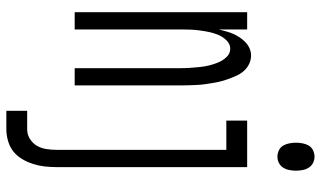

<svg xmlns="http://www.w3.org/2000/svg" viewBox="-218 -558 987 590"><g transform="rotate(90 275.0 -263.5)"><path d="M18 0V-530H71V-443Q74 -454 77 -465.5Q80 -477 84.5 -487Q89 -497 95.5 -507Q102 -517 110.5 -525Q119 -533 129.5 -537.5Q140 -542 151 -542Q164 -542 176 -536.5Q188 -531 197 -521.5Q206 -512 211.5 -500.5Q217 -489 221.5 -477Q226 -465 229.5 -452.5Q233 -440 235 -427.5Q237 -415 239 -402Q241 -389 241.5 -376.5Q242 -364 242.5 -351Q243 -338 243 -325V0H190V-325Q190 -340 189 -354.5Q188 -369 186.5 -384Q185 -399 181.5 -413.5Q178 -428 172 -442Q166 -456 155.5 -467Q145 -478 130 -478Q116 -478 105 -467Q94 -456 88 -442Q82 -428 79 -413.5Q76 -399 74 -384Q72 -369 71.5 -354.5Q71 -340 71 -325V0ZM462 -623Q452 -623 442.5 -627.5Q433 -632 428 -640.5Q423 -649 421 -659.5Q419 -670 419 -680Q419 -690 421 -700.5Q423 -711 428 -719.5Q433 -728 442.5 -732.5Q452 -737 462 -737Q472 -737 481 -732.5Q490 -728 495.5 -719.5Q501 -711 503 -700.5Q505 -690 505 -680Q505 -670 503 -659.5Q501 -649 495.5 -640.5Q490 -632 481 -627.5Q472 -623 462 -623ZM321 210V146H378Q394 146 407.5 137.5Q421 129 428.5 116Q436 103 438.5 87Q441 71 441 55V-466H351V-530H494V55Q494 74 492 92Q490 110 484.5 127.5Q479 145 469.5 161Q460 177 446.5 188Q433 199 414.5 204.5Q396 210 378 210Z"/></g></svg>

Font: Lode Term
Style: Regular
Weight: 400
Monospace: yes
Designer: Belleve Invis
Foundry: Belleve Invis
Version: Version 29.2.0